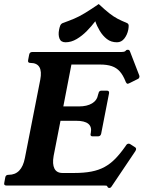

<svg xmlns="http://www.w3.org/2000/svg" viewBox="-34 -917 718 949"><path d="M634 -189Q643 -183 635 -170L518 4Q513 12 507 12Q501 12 499 9L496 4Q495 1 491 0.5Q487 0 479 0H-2Q-16 0 -13 -13L-8 -40Q-6 -53 8 -53H9Q73 -53 89 -136L165 -523Q181 -606 116 -606Q102 -606 105 -620L110 -646Q112 -660 126 -660H566Q579 -660 585 -664L590 -669Q592 -671 598 -671Q605 -671 608 -664L654 -545Q656 -540 655 -537Q654 -529 646 -526L608 -507Q600 -503 597 -503Q592 -503 588 -511L586 -516Q574 -546 558 -564Q542 -582 518.5 -590Q495 -598 461 -598H319L279 -391H356Q396 -391 421 -406Q446 -421 451 -450L453 -456Q455 -469 468 -469H494Q507 -469 505 -456L466 -256Q463 -243 450 -243H424Q411 -243 414 -256L415 -261Q426 -320 342 -320H265L231 -146Q224 -106 235 -84Q246 -62 275 -62H333Q381 -62 417.5 -69Q454 -76 482.5 -91.5Q511 -107 535.5 -132Q560 -157 586 -194L590 -200Q593 -205 598.5 -206.5Q604 -208 609 -205ZM437 -812Q419 -788 395.5 -764Q372 -740 345 -724Q318 -708 290 -708Q267 -708 260 -726.5Q253 -745 258 -770Q260 -781 263.5 -790Q267 -799 276 -803Q307 -814 332 -824.5Q357 -835 385 -852Q413 -869 454 -897Q484 -869 505.5 -852Q527 -835 547 -824.5Q567 -814 594 -803Q602 -799 602 -790Q602 -781 600 -770Q595 -745 580.5 -726.5Q566 -708 544 -708Q515 -708 494.5 -724Q474 -740 459.5 -764Q445 -788 437 -812Z"/></svg>

Font: Young Serif Light
Style: Italic
Weight: 300
Italic angle: -10.979°
Designer: Bastien Sozeau
Foundry: NBR — Bastien Sozeau
Version: Version 5.001